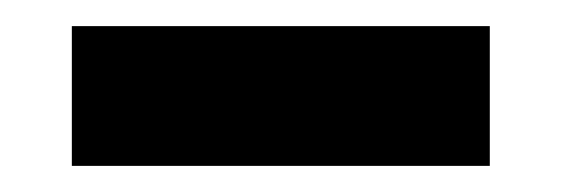

<svg xmlns="http://www.w3.org/2000/svg" viewBox="-20 -434 434 147"><path d="M35 -307H355V-414H35Z"/></svg>

Font: Advent Pro
Style: Regular
Weight: 400
Designer: VivaRado, Andreas Kalpakidis
Foundry: VivaRado, Andreas Kalpakidis
Version: Version 3.000